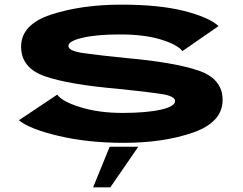

<svg xmlns="http://www.w3.org/2000/svg" viewBox="-20 -611 1050 828"><path d="M512.5 5Q359.5 5 233.2 -24.8Q107 -54.5 61.5 -92.5L227 -203Q247.5 -173 327.2 -148.5Q407 -124 507.5 -124Q611.5 -124 673.2 -138Q735 -152 735 -175Q735 -197 673.5 -206.2Q612 -215.5 488 -228Q275.5 -246.5 173.2 -282.2Q71 -318 71 -410Q71 -506 201.8 -548.5Q332.5 -591 503 -591Q666.5 -591 774 -563.8Q881.5 -536.5 922.5 -498.5L766.5 -390.5Q746.5 -418 675 -440.2Q603.5 -462.5 497 -462.5Q397.5 -462.5 336.2 -448.2Q275 -434 275 -413Q275 -391 341.2 -381.8Q407.5 -372.5 526 -360.5Q729 -342.5 834.5 -307.2Q940 -272 940 -180Q940 -84 812.8 -39.5Q685.5 5 512.5 5ZM381.6 196.8 453 21.7H576.4L455.8 196.8Z"/></svg>

Font: Anybody UltraExpanded Regular
Style: Bold
Weight: 700
Width: 9
Designer: Tyler Finck
Foundry: Etcetera Type Company
Version: Version 1.010; ttfautohint (v1.8.3) -l 8 -r 50 -G 200 -x 14 